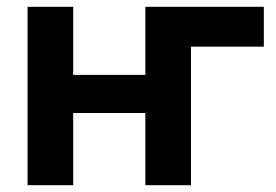

<svg xmlns="http://www.w3.org/2000/svg" viewBox="-20 -544 810 564"><path d="M541 -407V0H407V-212H195V0H61V-524H195V-324H407V-524H755V-407Z"/></svg>

Font: Rising Sun
Style: Bold
Weight: 700
Designer: Matt McInerney, Pablo Impallari, Rodrigo Fuenzalida (Raleway font), Stephen Hutchings (Greek), Cristiano Sobral (main ch
Foundry: The Rising Sun Project Authors
Version: Version 4.327; ttfautohint (v1.8.4.7-5d5b-dirty)